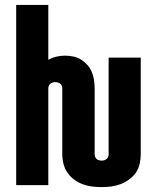

<svg xmlns="http://www.w3.org/2000/svg" viewBox="-20 -755 640 783"><path d="M394 8Q374 8 354.5 5.5Q335 3 316.5 -4Q298 -11 282 -23Q266 -35 255 -51Q244 -67 239 -86.5Q234 -106 234 -126V-394Q234 -399 232 -404.5Q230 -410 226 -413.5Q222 -417 216.5 -418.5Q211 -420 206 -420Q200 -420 195 -418.5Q190 -417 185.5 -413.5Q181 -410 179 -404.5Q177 -399 177 -394V0H46V-735H177V-511Q192 -520 210 -524Q228 -528 245 -528Q262 -528 279 -524.5Q296 -521 310.5 -512Q325 -503 336.5 -490Q348 -477 354.5 -461Q361 -445 363.5 -428Q366 -411 366 -394V-126Q366 -121 368 -115.5Q370 -110 374 -106.5Q378 -103 383.5 -101.5Q389 -100 394 -100Q400 -100 405 -101.5Q410 -103 414.5 -106.5Q419 -110 421 -115.5Q423 -121 423 -126V-520H554V-126Q554 -106 549.5 -86.5Q545 -67 534 -51Q523 -35 506.5 -23Q490 -11 471.5 -4Q453 3 433.5 5.5Q414 8 394 8Z"/></svg>

Font: Iosevka SS04 Heavy Extended
Style: Regular
Weight: 900
Width: 7
Monospace: yes
Designer: Belleve Invis
Foundry: Belleve Invis
Version: Version 19.0.0; ttfautohint (v1.8.4)